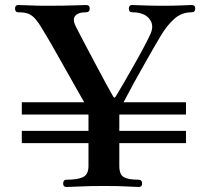

<svg xmlns="http://www.w3.org/2000/svg" viewBox="-20 -746 839 766"><path d="M246 0Q232 0 232 -13Q232 -29 246 -29Q290 -29 311.5 -39.5Q333 -50 333 -84V-175H67V-224H333V-281Q333 -287 333 -289H67V-338H316Q305 -357 285 -392.5Q265 -428 241.5 -469.5Q218 -511 196 -550Q174 -589 158 -615Q138 -650 123.5 -667.5Q109 -685 93.5 -691Q78 -697 53 -697Q40 -697 40 -712Q40 -726 53 -726Q64 -726 97 -724.5Q130 -723 167 -723Q197 -723 231.5 -723.5Q266 -724 292.5 -725Q319 -726 323 -726Q338 -726 338 -712Q338 -697 323 -697Q291 -697 279.5 -682Q268 -667 284 -637Q298 -609 320 -568Q342 -527 364.5 -484Q387 -441 405.5 -407.5Q424 -374 431 -362Q434 -357 436.5 -356.5Q439 -356 443 -363Q453 -379 472 -412Q491 -445 513 -483.5Q535 -522 553.5 -557Q572 -592 581 -612Q596 -647 575 -672Q554 -697 507 -697Q494 -697 494 -712Q494 -726 507 -726Q518 -726 551 -724.5Q584 -723 631 -723Q675 -723 704.5 -724.5Q734 -726 744 -726Q759 -726 759 -712Q759 -697 744 -697Q705 -697 675.5 -671Q646 -645 620 -601Q613 -590 596.5 -561Q580 -532 558 -493.5Q536 -455 513.5 -414Q491 -373 473 -338H722V-289H456Q456 -286 456 -283V-224H722V-175H456V-84Q456 -49 474.5 -39Q493 -29 533 -29Q547 -29 547 -13Q547 0 533 0Q520 0 488.5 -2Q457 -4 395 -4Q336 -4 298 -2Q260 0 246 0Z"/></svg>

Font: Zen Antique Soft
Style: Regular
Weight: 400
Designer: Yoshimichi Ohira
Foundry: Positype
Version: Version 1.001